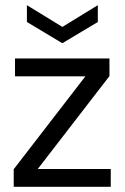

<svg xmlns="http://www.w3.org/2000/svg" viewBox="-20 -722 485 742"><path d="M33 0V-68L310 -427H38V-496H403V-428L126 -69H408V0ZM221 -555 84 -637V-702L221 -618L358 -702V-637Z"/></svg>

Font: DM Sans 28pt
Style: Regular
Weight: 400
Version: Version 4.004;gftools[0.9.30]